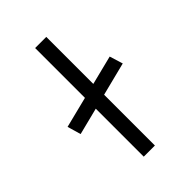

<svg xmlns="http://www.w3.org/2000/svg" viewBox="-218 -832 925 925"><g transform="rotate(-45 244.0 -370.0)"><path d="M62 -292 42 -361 425 -457 446 -389ZM200 0V-740H276V0Z"/></g></svg>

Font: Lexend Zetta Light
Style: Regular
Weight: 300
Designer: Bonnie Shaver-Troup, Thomas Jockin
Foundry: Lexend
Version: Version 1.007